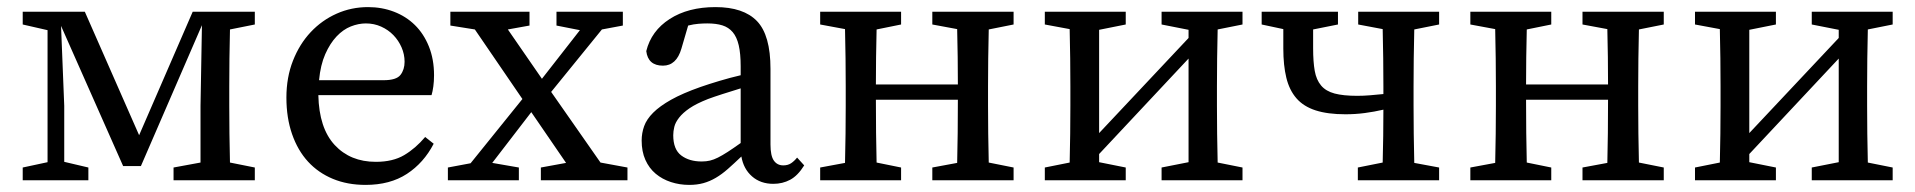

<svg xmlns="http://www.w3.org/2000/svg" viewBox="-20 -508 5397 541"><path d="M327 -40 152 -435 161 -210V-52L229 -36V0H44V-36L114 -51V-423L44 -439V-475H219L372 -127L523 -475H698V-439L628 -425Q627 -387 626.5 -343Q626 -299 626 -265V-210Q626 -175 626.5 -131.5Q627 -88 628 -50L698 -36V0H469V-36L545 -50V-210L549 -437L377 -40Z M1017 -488Q1056 -488 1090 -475Q1124 -462 1149 -437.5Q1174 -413 1188.5 -377Q1203 -341 1203 -296Q1203 -279 1201 -264.5Q1199 -250 1196 -240H877Q879 -147 923 -99.5Q967 -52 1039 -52Q1087 -52 1119 -71Q1151 -90 1178 -122L1202 -103Q1174 -49 1126.5 -18Q1079 13 1010 13Q959 13 918 -4Q877 -21 848 -52.5Q819 -84 803 -130Q787 -176 787 -233Q787 -290 805.5 -337Q824 -384 855.5 -417.5Q887 -451 928.5 -469.5Q970 -488 1017 -488ZM1011 -442Q990 -442 968.5 -433.5Q947 -425 928.5 -405.5Q910 -386 896.5 -355.5Q883 -325 879 -282H1061Q1097 -282 1108.5 -297Q1120 -312 1120 -334Q1120 -355 1111.5 -374.5Q1103 -394 1088.5 -409Q1074 -424 1054 -433Q1034 -442 1011 -442Z M1442 -36V0H1242V-36L1306 -48L1452 -229L1318 -425L1249 -436V-475H1472V-436L1411 -425L1507 -286L1614 -423L1548 -436V-475H1735V-436L1676 -425L1533 -249L1672 -50L1748 -36V0H1504V-36L1575 -49L1477 -192L1367 -49Z M1957 -53Q1970 -53 1980.5 -55.5Q1991 -58 2003 -64Q2015 -70 2030.5 -80Q2046 -90 2067 -105V-259Q2041 -251 2016 -243Q1991 -235 1975 -229Q1942 -216 1923 -203Q1904 -190 1893.5 -176.5Q1883 -163 1880 -150.5Q1877 -138 1877 -127Q1877 -87 1899.5 -70Q1922 -53 1957 -53ZM2159 10Q2123 10 2099 -11Q2075 -32 2069 -67Q2048 -47 2031 -32Q2014 -17 1997 -7Q1980 3 1962 8Q1944 13 1922 13Q1895 13 1870.5 5Q1846 -3 1827.5 -18.5Q1809 -34 1798.5 -57.5Q1788 -81 1788 -112Q1788 -133 1795 -152.5Q1802 -172 1820.5 -190.5Q1839 -209 1871 -227Q1903 -245 1954 -263Q1977 -271 2007 -280Q2037 -289 2067 -296V-321Q2067 -357 2061.5 -380.5Q2056 -404 2044.5 -417.5Q2033 -431 2015.5 -436.5Q1998 -442 1973 -442Q1962 -442 1948.5 -441Q1935 -440 1919 -436L1900 -371Q1886 -323 1848 -323Q1806 -323 1801 -364Q1815 -421 1867 -454.5Q1919 -488 1996 -488Q2075 -488 2113 -448.5Q2151 -409 2151 -314V-101Q2151 -69 2160.5 -55.5Q2170 -42 2187 -42Q2200 -42 2209 -48Q2218 -54 2226 -64L2246 -42Q2228 -13 2206.5 -1.5Q2185 10 2159 10Z M2291 0V-36L2361 -49Q2362 -87 2362.5 -131Q2363 -175 2363 -210V-265Q2363 -299 2362.5 -343.5Q2362 -388 2361 -426L2291 -439V-475H2519V-439L2450 -425Q2449 -389 2448.5 -346.5Q2448 -304 2448 -270H2679Q2679 -305 2678.5 -347.5Q2678 -390 2677 -426L2607 -439V-475H2836V-439L2766 -425Q2765 -387 2764.5 -343Q2764 -299 2764 -265V-210Q2764 -175 2764.5 -131.5Q2765 -88 2766 -50L2836 -36V0H2607V-36L2677 -49Q2678 -86 2678.5 -133Q2679 -180 2679 -227H2448Q2448 -180 2448.5 -133.5Q2449 -87 2450 -50L2519 -36V0Z M2924 0V-36L2994 -50Q2995 -87 2995.5 -131Q2996 -175 2996 -210V-265Q2996 -299 2995.5 -343.5Q2995 -388 2994 -426L2924 -439V-475H3152V-439L3077 -424V-133L3329 -401V-424L3253 -439V-475H3481V-439L3411 -425Q3410 -387 3409.5 -343Q3409 -299 3409 -265V-210Q3409 -175 3409.5 -131Q3410 -87 3411 -50L3481 -36V0H3253V-36L3329 -51V-343L3077 -74V-51L3152 -36V0Z M3535 -439V-475H3750V-439L3680 -425V-372Q3680 -334 3684.5 -308.5Q3689 -283 3702.5 -267Q3716 -251 3740.5 -244.5Q3765 -238 3804 -238Q3822 -238 3840 -239.5Q3858 -241 3878 -243V-265Q3878 -299 3877.5 -343.5Q3877 -388 3876 -426L3807 -439V-475H4035V-439L3965 -425Q3964 -387 3963.5 -343Q3963 -299 3963 -265V-210Q3963 -175 3963.5 -131Q3964 -87 3965 -49L4035 -36V0H3806V-36L3876 -50Q3877 -85 3877.5 -125Q3878 -165 3878 -199Q3852 -193 3825.5 -189.5Q3799 -186 3771 -186Q3721 -186 3687 -197Q3653 -208 3633 -231Q3613 -254 3604.5 -289Q3596 -324 3596 -371V-426Z M4123 0V-36L4193 -49Q4194 -87 4194.5 -131Q4195 -175 4195 -210V-265Q4195 -299 4194.5 -343.5Q4194 -388 4193 -426L4123 -439V-475H4351V-439L4282 -425Q4281 -389 4280.5 -346.5Q4280 -304 4280 -270H4511Q4511 -305 4510.5 -347.5Q4510 -390 4509 -426L4439 -439V-475H4668V-439L4598 -425Q4597 -387 4596.5 -343Q4596 -299 4596 -265V-210Q4596 -175 4596.5 -131.5Q4597 -88 4598 -50L4668 -36V0H4439V-36L4509 -49Q4510 -86 4510.5 -133Q4511 -180 4511 -227H4280Q4280 -180 4280.5 -133.5Q4281 -87 4282 -50L4351 -36V0Z M4756 0V-36L4826 -50Q4827 -87 4827.5 -131Q4828 -175 4828 -210V-265Q4828 -299 4827.5 -343.5Q4827 -388 4826 -426L4756 -439V-475H4984V-439L4909 -424V-133L5161 -401V-424L5085 -439V-475H5313V-439L5243 -425Q5242 -387 5241.5 -343Q5241 -299 5241 -265V-210Q5241 -175 5241.5 -131Q5242 -87 5243 -50L5313 -36V0H5085V-36L5161 -51V-343L4909 -74V-51L4984 -36V0Z"/></svg>

Font: Source Serif Pro
Style: Regular
Weight: 400
Designer: Frank Grießhammer
Foundry: Adobe Systems Incorporated
Version: Version 2.000;PS 1.000;hotconv 16.6.51;makeotf.lib2.5.65220